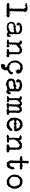

<svg xmlns="http://www.w3.org/2000/svg" viewBox="2265 -2944 837 5407"><g transform="rotate(90 2683.5 -240.5)"><path d="M152 -594Q165 -592 177.5 -594Q190 -596 203 -598Q214 -595 225 -596.5Q236 -598 246 -593Q252 -589 258 -591Q264 -593 270 -592Q281 -583 290 -572Q296 -565 304 -559Q312 -553 316 -544Q314 -533 314.5 -523Q315 -513 311 -503Q307 -494 305 -485Q303 -476 298 -466Q300 -462 301.5 -459.5Q303 -457 305 -454Q298 -446 300.5 -438Q303 -430 305 -422Q304 -417 301 -412.5Q298 -408 296 -403Q297 -398 300 -393.5Q303 -389 305 -384Q304 -374 302.5 -364Q301 -354 296 -344Q294 -333 299 -322Q304 -311 307 -300Q305 -294 301 -288Q297 -282 298 -275Q295 -263 299.5 -250Q304 -237 297 -226Q292 -198 299 -176Q297 -166 293.5 -155Q290 -144 298 -136Q303 -125 301.5 -112.5Q300 -100 292 -91Q298 -87 307 -83Q310 -88 312 -94.5Q314 -101 322 -101Q327 -98 331.5 -94Q336 -90 341 -86Q349 -88 357 -88Q365 -88 373 -90Q388 -87 402 -87Q407 -89 410 -94Q413 -99 418 -101Q427 -95 435.5 -90Q444 -85 453 -80Q458 -77 464 -74Q470 -71 471 -64Q470 -57 469.5 -51.5Q469 -46 468 -39Q459 -34 452.5 -26Q446 -18 438 -11Q429 -6 421 3Q410 3 401 -2Q392 -7 384 -13Q379 -11 374 -9.5Q369 -8 364 -10Q360 -12 356 -15Q352 -18 347 -16Q341 -16 337.5 -10Q334 -4 330 1Q319 4 311 -0.5Q303 -5 296 -13Q286 -15 277 -12Q268 -9 258 -11Q251 -11 245.5 -7Q240 -3 233 -3Q226 -5 219.5 -6.5Q213 -8 207 -10Q200 -10 193 -9Q186 -8 180 -11Q166 -18 151 -18Q149 -14 148.5 -11Q148 -8 146 -5Q141 -4 137 -3Q133 -2 131 -6Q124 -14 114.5 -16Q105 -18 97 -17Q91 -16 85 -18.5Q79 -21 73 -23Q71 -34 67.5 -43.5Q64 -53 66 -64Q68 -71 74 -78Q80 -85 88 -87Q96 -88 102.5 -86Q109 -84 117 -82Q124 -85 131 -88.5Q138 -92 146 -89Q151 -88 155 -85Q159 -82 163 -80Q174 -86 186.5 -86.5Q199 -87 210 -79Q214 -91 221 -102.5Q228 -114 226 -128Q227 -134 222.5 -138Q218 -142 216 -148Q214 -153 214.5 -158.5Q215 -164 215 -169Q218 -171 221.5 -173.5Q225 -176 227 -180Q229 -186 227 -192Q225 -198 223 -204Q223 -220 225.5 -235.5Q228 -251 222 -265Q222 -276 224 -286.5Q226 -297 228 -308Q229 -313 226 -316.5Q223 -320 220 -325Q219 -330 220.5 -334.5Q222 -339 224 -344Q227 -352 227 -358.5Q227 -365 229 -373Q226 -375 223.5 -376.5Q221 -378 217 -380Q224 -391 226.5 -404Q229 -417 228 -431Q226 -436 224.5 -442.5Q223 -449 220 -454Q223 -457 225.5 -459.5Q228 -462 230 -466Q231 -471 230.5 -475.5Q230 -480 231 -485Q226 -490 223 -496.5Q220 -503 215 -508Q210 -515 208.5 -523Q207 -531 203 -539Q195 -531 194 -520Q193 -524 192 -528Q191 -532 188 -535Q197 -538 199 -540Q192 -551 179.5 -549Q167 -547 156 -546Q151 -540 150 -532.5Q149 -525 147 -518Q139 -520 134 -524.5Q129 -529 124 -535Q119 -536 115 -535Q111 -534 106 -534Q106 -536 106 -539Q106 -542 105 -545Q98 -545 91 -545Q84 -545 76 -546Q65 -559 65 -576Q70 -577 74.5 -577Q79 -577 84 -578Q88 -580 90.5 -583.5Q93 -587 98 -589Q99 -585 99 -581.5Q99 -578 100 -573Q107 -573 112 -575L121 -587Q138 -595 152 -594ZM323 -571Q336 -571 338 -556Q333 -557 329.5 -558.5Q326 -560 322 -561Q322 -563 322.5 -566Q323 -569 323 -571ZM407 -545Q409 -551 412.5 -557Q416 -563 424 -560Q424 -556 424.5 -553Q425 -550 425 -547Q420 -547 416 -546.5Q412 -546 407 -545ZM335 -515Q330 -518 330.5 -522.5Q331 -527 337 -528Q337 -523 335 -515ZM353 -118Q353 -126 358.5 -128.5Q364 -131 370 -133Q372 -129 377 -124Q382 -119 377 -114Q372 -107 365 -111.5Q358 -116 353 -118ZM183 -113Q185 -124 197 -122V-113Z M711 -427Q716 -432 720.5 -437Q725 -442 731 -447Q736 -448 740.5 -444.5Q745 -441 750 -440Q755 -441 759.5 -444Q764 -447 769 -448Q778 -448 786.5 -445Q795 -442 803 -440Q808 -442 811.5 -444.5Q815 -447 820 -448Q829 -445 837 -438Q845 -431 856 -435Q866 -434 875 -431Q884 -428 889 -420Q896 -412 905.5 -409Q915 -406 922 -399Q930 -391 932 -380.5Q934 -370 943 -364Q944 -351 940.5 -338Q937 -325 939 -312Q941 -307 943.5 -303.5Q946 -300 947 -295Q949 -290 945.5 -286Q942 -282 939 -277Q941 -273 942.5 -268.5Q944 -264 942 -259Q939 -254 942 -249Q945 -244 945 -239Q944 -234 941.5 -229.5Q939 -225 937 -220Q937 -212 938 -205Q939 -198 937 -191Q949 -182 953 -172Q951 -167 946 -163.5Q941 -160 939 -155Q938 -150 938.5 -144.5Q939 -139 938 -133Q948 -127 954 -117Q950 -113 946 -109.5Q942 -106 938 -101Q938 -93 944 -88.5Q950 -84 952 -77Q963 -75 969 -73Q970 -80 972.5 -85.5Q975 -91 979 -97Q982 -101 981.5 -106Q981 -111 981 -116Q986 -123 994 -123Q1002 -123 1010 -121Q1016 -119 1017 -112.5Q1018 -106 1018 -101Q1016 -94 1021.5 -88.5Q1027 -83 1025 -77Q1023 -71 1017 -68.5Q1011 -66 1013 -60Q1015 -50 1012 -41.5Q1009 -33 1011 -24Q1007 -22 1003.5 -20Q1000 -18 996 -17Q992 -17 988 -18Q984 -19 980 -20Q972 -18 965.5 -14.5Q959 -11 951 -9Q944 -11 938.5 -15Q933 -19 927 -22Q922 -26 918 -19.5Q914 -13 909 -17Q903 -21 902 -27.5Q901 -34 896 -39Q891 -42 888.5 -46Q886 -50 881 -51Q876 -48 871.5 -43.5Q867 -39 862 -37Q856 -36 851 -36.5Q846 -37 841 -36Q839 -32 838.5 -28Q838 -24 837 -20Q832 -18 827.5 -16.5Q823 -15 818 -15Q812 -17 808 -20.5Q804 -24 798 -21Q793 -20 789.5 -17.5Q786 -15 782 -13Q776 -13 770.5 -14.5Q765 -16 759 -17Q751 -15 743.5 -13Q736 -11 728 -9Q723 -11 719 -14.5Q715 -18 710 -20Q694 -20 679.5 -25Q665 -30 648 -29Q643 -34 638 -39.5Q633 -45 630 -52Q622 -67 613 -82Q604 -97 591 -109Q594 -121 594 -133.5Q594 -146 596 -159Q596 -166 598 -173Q600 -180 605 -185Q609 -189 609.5 -194Q610 -199 612 -204Q615 -209 617 -214Q619 -219 624 -224Q631 -228 639 -228Q647 -228 655 -230Q659 -235 661.5 -240Q664 -245 669 -249Q687 -258 710 -255Q712 -260 715.5 -265.5Q719 -271 722 -276Q727 -276 732.5 -276Q738 -276 741 -272Q745 -269 746.5 -264.5Q748 -260 751 -255Q760 -259 770 -262.5Q780 -266 791 -261Q799 -267 807.5 -271.5Q816 -276 825 -274Q834 -270 841 -263Q850 -273 858 -286Q862 -284 865 -282.5Q868 -281 871 -279Q869 -287 868 -290H877Q877 -288 877 -284.5Q877 -281 875 -279Q881 -281 886 -284.5Q891 -288 896 -291Q897 -295 897.5 -299.5Q898 -304 899 -309Q891 -317 890 -326.5Q889 -336 893 -344Q890 -347 888 -349.5Q886 -352 884 -354Q874 -352 870 -352L867 -361Q859 -365 854 -371Q849 -377 842 -382Q837 -381 833 -379Q829 -377 824 -377Q817 -379 811.5 -383Q806 -387 800 -389Q793 -392 788.5 -387.5Q784 -383 778 -381Q773 -381 767.5 -382Q762 -383 757 -383Q751 -381 745.5 -377Q740 -373 734 -374Q728 -374 722.5 -375.5Q717 -377 712 -379Q700 -374 690 -371Q695 -363 692.5 -355.5Q690 -348 694 -340Q697 -335 695 -329.5Q693 -324 692 -319Q692 -314 694 -310.5Q696 -307 697 -303Q695 -295 686.5 -291Q678 -287 670 -290Q664 -293 658 -292Q652 -291 646 -292Q640 -295 634 -299Q628 -303 623 -308Q619 -320 614.5 -333Q610 -346 615 -359Q628 -375 632 -391Q633 -399 639 -401Q645 -403 650 -405Q660 -410 667.5 -417Q675 -424 683 -431Q691 -434 697.5 -429.5Q704 -425 711 -427ZM867 -216Q859 -216 852 -217.5Q845 -219 837 -220Q832 -207 822 -201Q814 -203 806.5 -206Q799 -209 791 -211Q781 -212 772 -209Q763 -206 753 -210Q751 -207 748 -203Q745 -199 743 -196Q733 -197 724.5 -199Q716 -201 708 -208Q698 -204 688 -203.5Q678 -203 669 -198Q665 -195 661 -187Q658 -178 651.5 -171Q645 -164 641 -156Q641 -151 643 -147.5Q645 -144 647 -141Q645 -138 643 -136.5Q641 -135 639 -133Q641 -125 643 -116.5Q645 -108 647 -100Q649 -93 654 -87.5Q659 -82 664 -77Q672 -73 680.5 -73.5Q689 -74 696 -70Q707 -62 721.5 -59Q736 -56 750 -55Q755 -60 757.5 -67.5Q760 -75 769 -75Q779 -78 787.5 -73.5Q796 -69 805 -70Q806 -76 805.5 -82.5Q805 -89 811 -94Q819 -98 826 -94.5Q833 -91 839 -88Q844 -93 849 -96Q854 -99 857 -104Q857 -108 856 -111Q855 -114 855 -117Q861 -123 867.5 -121Q874 -119 881 -117Q887 -126 885.5 -136.5Q884 -147 887 -157Q889 -163 885 -168.5Q881 -174 884 -180Q889 -198 884 -215Q886 -219 887.5 -221.5Q889 -224 891 -226Q885 -224 879 -220.5Q873 -217 867 -216Z M1370 -451Q1378 -455 1383.5 -449Q1389 -443 1394 -439Q1404 -444 1413.5 -443.5Q1423 -443 1432.5 -439.5Q1442 -436 1451 -431.5Q1460 -427 1469 -424Q1475 -417 1479 -409.5Q1483 -402 1489 -396Q1492 -387 1496 -379.5Q1500 -372 1507 -366Q1513 -356 1508.5 -346.5Q1504 -337 1507 -326Q1509 -310 1507.5 -294.5Q1506 -279 1510 -263Q1500 -248 1511 -236Q1508 -231 1505.5 -226Q1503 -221 1504 -215Q1505 -202 1504 -189Q1512 -184 1513.5 -176Q1515 -168 1514 -160Q1511 -158 1507.5 -156.5Q1504 -155 1501 -153Q1502 -147 1503 -142Q1504 -137 1504 -132Q1503 -124 1507 -117Q1511 -110 1513 -103Q1512 -100 1511.5 -96.5Q1511 -93 1510 -90Q1514 -88 1517.5 -85Q1521 -82 1526 -80Q1536 -81 1546 -83.5Q1556 -86 1567 -85Q1575 -78 1579.5 -69Q1584 -60 1593 -55Q1591 -49 1591 -43Q1591 -37 1586 -32Q1581 -26 1577.5 -19Q1574 -12 1567 -6Q1562 -4 1556 -3Q1550 -2 1545 -4Q1537 -6 1531 -10.5Q1525 -15 1516 -14Q1508 -13 1501 -16Q1494 -19 1486 -14Q1469 -4 1450 -6Q1447 -9 1444 -11.5Q1441 -14 1439 -16Q1431 -18 1423 -15.5Q1415 -13 1407 -15Q1396 -14 1386 -17.5Q1376 -21 1366 -16Q1360 -25 1360 -34.5Q1360 -44 1360 -54Q1364 -58 1367 -61.5Q1370 -65 1374 -69Q1372 -72 1371 -74.5Q1370 -77 1369 -80Q1374 -78 1377.5 -73.5Q1381 -69 1388 -69Q1395 -67 1397.5 -72Q1400 -77 1405 -79Q1413 -84 1421.5 -83Q1430 -82 1439 -80Q1441 -87 1445 -92Q1449 -97 1450 -105Q1452 -113 1449.5 -120Q1447 -127 1445 -135Q1446 -140 1446 -146Q1446 -152 1447 -157Q1450 -167 1449 -177Q1448 -187 1446 -197.5Q1444 -208 1444 -218Q1444 -228 1449 -237Q1455 -246 1450 -254Q1445 -262 1440 -269Q1448 -275 1451 -283Q1452 -294 1451.5 -304Q1451 -314 1443 -321Q1445 -333 1445.5 -346Q1446 -359 1436 -368Q1434 -367 1432.5 -366.5Q1431 -366 1430 -365Q1427 -361 1425 -352Q1422 -353 1418 -353Q1414 -353 1411 -357Q1407 -361 1409 -365.5Q1411 -370 1413 -375Q1405 -378 1398 -383Q1392 -379 1386.5 -375.5Q1381 -372 1375 -369Q1368 -369 1361.5 -371.5Q1355 -374 1350 -376Q1341 -370 1340 -359.5Q1339 -349 1331 -343Q1325 -341 1318 -340Q1311 -339 1306 -335Q1301 -332 1299 -326Q1297 -320 1294 -315Q1289 -310 1282 -309Q1275 -308 1269 -305Q1263 -303 1262 -298.5Q1261 -294 1259 -289Q1257 -281 1250.5 -277Q1244 -273 1242 -265Q1238 -255 1232 -249Q1236 -244 1240.5 -240Q1245 -236 1245 -231Q1241 -228 1236.5 -225Q1232 -222 1230 -218Q1229 -213 1231 -208.5Q1233 -204 1233 -199Q1233 -191 1237 -185Q1241 -179 1245 -173Q1241 -169 1236 -165.5Q1231 -162 1229 -156Q1228 -150 1228 -143Q1228 -136 1226 -128Q1230 -125 1234 -121.5Q1238 -118 1241 -113Q1236 -108 1232.5 -103Q1229 -98 1225 -93Q1226 -88 1226.5 -81.5Q1227 -75 1225 -70Q1232 -71 1239 -70.5Q1246 -70 1254 -70Q1259 -72 1262 -77Q1265 -82 1267 -87Q1274 -88 1279.5 -88Q1285 -88 1292 -88Q1293 -83 1293 -78Q1293 -73 1297 -69Q1305 -61 1308 -52Q1312 -50 1318.5 -49.5Q1325 -49 1323 -43Q1320 -40 1316 -37.5Q1312 -35 1308 -32Q1304 -27 1302 -21Q1300 -15 1295 -10Q1288 -5 1278 -4Q1268 -3 1260 -10Q1253 -17 1244 -17Q1236 -17 1229.5 -20.5Q1223 -24 1215 -26Q1207 -26 1203 -19Q1199 -12 1196 -7Q1192 -7 1188 -6.5Q1184 -6 1181 -7Q1177 -9 1173.5 -12Q1170 -15 1166 -17Q1161 -19 1154.5 -17Q1148 -15 1143 -15Q1134 -17 1125 -20Q1116 -23 1107 -25Q1100 -25 1096.5 -31Q1093 -37 1091 -42Q1095 -53 1102.5 -61.5Q1110 -70 1122 -72Q1132 -75 1143 -71Q1154 -67 1162 -76Q1165 -79 1168.5 -82Q1172 -85 1176 -88Q1179 -100 1179 -112Q1179 -124 1173 -135Q1175 -147 1176.5 -159Q1178 -171 1180 -183Q1175 -194 1177 -204Q1179 -214 1180 -224Q1180 -234 1178.5 -244Q1177 -254 1175 -264Q1174 -269 1177 -273.5Q1180 -278 1183 -282Q1180 -291 1182 -302Q1184 -309 1179.5 -314Q1175 -319 1178 -326Q1182 -334 1181.5 -343Q1181 -352 1178 -360Q1174 -366 1168 -371Q1162 -376 1158 -381Q1150 -379 1143 -377.5Q1136 -376 1129 -374Q1127 -377 1126 -379.5Q1125 -382 1123 -385Q1129 -389 1134 -392Q1132 -396 1132 -399Q1127 -399 1119 -397Q1115 -407 1120.5 -415Q1126 -423 1130 -431Q1136 -430 1143 -432.5Q1150 -435 1157 -433Q1162 -432 1165.5 -435Q1169 -438 1172.5 -442Q1176 -446 1180 -448.5Q1184 -451 1190 -449Q1192 -444 1194.5 -440Q1197 -436 1201 -431Q1206 -429 1212 -428Q1218 -427 1223 -424Q1226 -421 1230 -421Q1233 -414 1238 -409Q1232 -401 1230 -397Q1232 -394 1235.5 -391Q1239 -388 1242 -385Q1240 -382 1238 -376Q1242 -375 1245.5 -374.5Q1249 -374 1254 -374Q1259 -376 1258.5 -382.5Q1258 -389 1262 -392Q1268 -398 1275.5 -401.5Q1283 -405 1291 -407Q1300 -409 1305 -416.5Q1310 -424 1318 -426Q1325 -427 1332.5 -426Q1340 -425 1347 -428Q1352 -435 1356.5 -442Q1361 -449 1370 -451ZM1406 -166Q1408 -171 1409.5 -176.5Q1411 -182 1413 -187Q1417 -183 1421 -179Q1425 -175 1427 -170Q1422 -168 1417 -167Q1412 -166 1406 -166ZM1422 -115Q1424 -117 1428 -116.5Q1432 -116 1433 -112Q1432 -107 1425.5 -108.5Q1419 -110 1422 -115ZM1322 -60Q1325 -59 1327 -57.5Q1329 -56 1331 -54Q1328 -53 1321 -53Q1322 -55 1322 -60Z M1899 -467Q1902 -464 1914.5 -460Q1927 -456 1943.5 -449.5Q1960 -443 1979 -434.5Q1998 -426 2013.5 -414Q2029 -402 2039.5 -386Q2050 -370 2050 -349Q2054 -343 2056.5 -338.5Q2059 -334 2059 -326Q2047 -319 2047 -311V-296Q2047 -290 2040 -285.5Q2033 -281 2006 -281Q2001 -281 1993 -279Q1987 -273 1987 -266.5Q1987 -260 1975 -260Q1972 -260 1966 -262L1963 -271L1974 -281Q1967 -286 1961 -293Q1955 -300 1945 -301L1934 -297L1926 -301V-305L1933 -307L1945 -304L1949 -311Q1949 -318 1943 -322.5Q1937 -327 1937 -334Q1937 -339 1940.5 -343.5Q1944 -348 1944 -353H1941L1927 -362L1934 -369Q1944 -367 1944 -358L1947 -355L1955 -369L1945 -373V-382Q1926 -389 1911 -393Q1903 -389 1896 -386Q1889 -383 1880 -383Q1875 -386 1872.5 -390.5Q1870 -395 1865 -398Q1844 -398 1826 -385Q1808 -372 1788 -365Q1786 -357 1780.5 -353.5Q1775 -350 1770 -344Q1765 -338 1763 -330Q1761 -322 1755 -316Q1753 -309 1752 -302L1750 -288Q1743 -285 1736 -278Q1736 -271 1737 -265Q1738 -259 1739 -252L1747 -246L1746 -237L1747 -229Q1744 -223 1739.5 -220.5Q1735 -218 1735 -210L1743 -202L1738 -191Q1743 -184 1751 -179.5Q1759 -175 1765 -168L1754 -157Q1759 -145 1762 -136Q1765 -127 1770 -122Q1775 -117 1783 -115.5Q1791 -114 1805 -116Q1813 -99 1818 -93Q1823 -87 1841 -87Q1852 -87 1864 -82Q1870 -84 1874 -90Q1878 -96 1885 -96Q1894 -96 1901 -90.5Q1908 -85 1915 -80Q1924 -82 1931.5 -85.5Q1939 -89 1949 -89L1977 -122L1993 -123Q1998 -127 2001.5 -136Q2005 -145 2007.5 -155Q2010 -165 2012.5 -173.5Q2015 -182 2019 -186L2037 -189Q2045 -183 2055 -180.5Q2065 -178 2071 -170Q2073 -152 2082 -140Q2072 -130 2067 -118Q2062 -106 2055 -95Q2048 -91 2041.5 -85Q2035 -79 2028 -73Q2021 -67 2014 -62Q2007 -57 1999 -56Q1983 -45 1966 -34Q1956 -27 1944 -24L1951 -21Q1954 -20 1954 -18Q1959 -14 1959.5 5.5Q1960 25 1960 39Q1960 50 1959 56Q1958 62 1955 66Q1952 70 1947 74Q1942 78 1935 85Q1930 96 1930 111Q1930 113 1927 113H1924Q1919 115 1915 117Q1911 119 1906 121L1901 137Q1895 139 1889 138.5Q1883 138 1877 140Q1871 142 1867 148Q1863 154 1855 154Q1851 154 1846.5 152.5Q1842 151 1838 150L1831 151Q1826 151 1820 149Q1814 147 1809 145Q1805 148 1803.5 153Q1802 158 1796 158Q1791 156 1789.5 150.5Q1788 145 1786 140L1798 133Q1798 124 1789 116Q1780 108 1780 97Q1780 95 1783.5 85Q1787 75 1788 73L1797 65Q1795 57 1795 53Q1795 49 1796 45.5Q1797 42 1798 39Q1805 46 1806 54Q1812 51 1813 46.5Q1814 42 1815 38Q1816 34 1820.5 30.5Q1825 27 1838 26Q1846 34 1847.5 39.5Q1849 45 1863 45Q1869 45 1877 43L1880 36Q1868 28 1868 19.5Q1868 11 1870 -1Q1869 -8 1864.5 -11Q1860 -14 1854.5 -16Q1849 -18 1844 -20Q1841 -22 1839 -24Q1827 -28 1814 -33Q1785 -44 1767 -65Q1753 -71 1746 -80Q1739 -89 1734.5 -98Q1730 -107 1726.5 -115Q1723 -123 1717 -129Q1712 -130 1707 -133Q1702 -136 1702 -141Q1702 -164 1693 -184.5Q1684 -205 1684 -228Q1684 -238 1688 -246L1677 -267Q1677 -274 1682 -277Q1687 -280 1687 -294Q1687 -308 1696 -313L1692 -326Q1721 -372 1758 -417L1753 -423L1758 -425L1769 -422L1782 -436L1799 -442L1804 -451Q1814 -451 1823 -455Q1832 -459 1842 -459Q1847 -459 1852.5 -457.5Q1858 -456 1863 -456Q1871 -460 1880 -463Q1889 -466 1899 -467ZM1988 -139 1983 -142 1986 -143 1989 -140ZM1845 -371H1847L1851 -369L1849 -368Z M2376 -441Q2384 -442 2387 -448.5Q2390 -455 2398 -455Q2402 -450 2406 -445.5Q2410 -441 2415 -436Q2421 -437 2427 -439.5Q2433 -442 2439 -439Q2450 -438 2459 -432.5Q2468 -427 2479 -426Q2507 -421 2521 -398Q2525 -396 2528.5 -394.5Q2532 -393 2534 -389Q2534 -381 2535 -377Q2541 -372 2545.5 -368Q2550 -364 2552 -357Q2554 -353 2551.5 -349.5Q2549 -346 2551 -341Q2558 -323 2555 -304Q2552 -285 2552 -267Q2550 -259 2549.5 -253Q2549 -247 2552 -239Q2554 -233 2552 -227Q2550 -221 2550 -215Q2552 -206 2550.5 -196Q2549 -186 2553 -176Q2548 -161 2549.5 -144.5Q2551 -128 2552 -112Q2547 -104 2548 -96Q2549 -88 2551 -79Q2553 -76 2556.5 -75.5Q2560 -75 2562 -73Q2564 -82 2567 -92Q2570 -102 2580 -108Q2579 -112 2579 -122Q2583 -120 2587 -117.5Q2591 -115 2596 -116Q2598 -118 2600 -121.5Q2602 -125 2604 -127Q2611 -129 2618 -127Q2625 -125 2626 -117Q2627 -106 2632 -97.5Q2637 -89 2632 -78Q2630 -70 2631 -64Q2632 -58 2633 -51Q2626 -43 2617 -37Q2608 -31 2602 -20Q2600 -16 2597.5 -11Q2595 -6 2590 -4Q2575 2 2559 -3Q2548 -6 2537.5 -8.5Q2527 -11 2517 -16Q2515 -21 2513.5 -25.5Q2512 -30 2510 -35Q2500 -36 2494 -28Q2488 -20 2479 -20Q2475 -22 2472 -25.5Q2469 -29 2465 -31Q2458 -30 2455.5 -24Q2453 -18 2447 -17Q2441 -17 2436 -17.5Q2431 -18 2426 -17Q2422 -15 2419 -11.5Q2416 -8 2412 -5Q2404 -2 2396 -3.5Q2388 -5 2380 -5Q2376 0 2373.5 5Q2371 10 2366 15Q2361 17 2355.5 16.5Q2350 16 2344 16Q2339 14 2336.5 8.5Q2334 3 2327 1Q2320 0 2313.5 -0.5Q2307 -1 2299 -2Q2294 -1 2290.5 -5.5Q2287 -10 2282 -12Q2276 -13 2269 -13Q2262 -13 2257 -18Q2252 -22 2246.5 -25Q2241 -28 2236 -33Q2226 -42 2217 -52.5Q2208 -63 2200 -74Q2196 -79 2196 -85Q2196 -91 2196 -96Q2194 -107 2195 -117Q2196 -127 2194 -138Q2192 -144 2194 -150Q2196 -156 2198 -162Q2200 -167 2199.5 -171.5Q2199 -176 2201 -181Q2206 -189 2208.5 -198Q2211 -207 2214 -215Q2223 -215 2229.5 -219.5Q2236 -224 2243 -229Q2245 -235 2246.5 -241Q2248 -247 2255 -250Q2262 -255 2269 -251.5Q2276 -248 2281 -244Q2289 -243 2295 -246Q2301 -249 2309 -249Q2313 -250 2317.5 -250Q2322 -250 2327 -252Q2332 -255 2336.5 -258.5Q2341 -262 2347 -263Q2354 -265 2360 -262Q2366 -259 2373 -258Q2380 -260 2382.5 -266.5Q2385 -273 2385 -279Q2393 -284 2403 -284.5Q2413 -285 2423 -287Q2423 -283 2422.5 -278.5Q2422 -274 2427 -272Q2435 -269 2443 -268Q2451 -267 2459 -268Q2467 -273 2472 -285Q2480 -287 2490 -289Q2490 -293 2488 -301Q2489 -304 2491.5 -306.5Q2494 -309 2495 -313Q2486 -320 2483 -324Q2481 -329 2480.5 -334.5Q2480 -340 2480 -346Q2474 -346 2468.5 -346Q2463 -346 2458 -349Q2462 -351 2466 -355Q2460 -355 2455 -353.5Q2450 -352 2444 -352Q2440 -354 2436.5 -355.5Q2433 -357 2430 -359Q2428 -364 2428.5 -368Q2429 -372 2427 -377Q2419 -378 2410 -375.5Q2401 -373 2392 -372Q2387 -371 2382 -375Q2377 -379 2373 -382Q2368 -379 2363.5 -375Q2359 -371 2354 -371Q2347 -373 2341.5 -376Q2336 -379 2328 -381Q2323 -369 2311.5 -368.5Q2300 -368 2289 -366Q2289 -363 2288 -359.5Q2287 -356 2289 -354Q2294 -347 2300 -340Q2306 -333 2312 -326Q2303 -321 2300 -312Q2297 -303 2292 -295Q2288 -280 2271 -275.5Q2254 -271 2242 -282Q2236 -286 2233 -292Q2230 -298 2225 -303Q2220 -308 2215.5 -314.5Q2211 -321 2207 -326Q2212 -336 2214.5 -345Q2217 -354 2215 -365Q2225 -369 2230 -370Q2233 -388 2243.5 -402.5Q2254 -417 2272 -421Q2280 -423 2287.5 -426Q2295 -429 2303 -432Q2308 -435 2313 -433Q2318 -431 2324 -433Q2332 -435 2337.5 -439Q2343 -443 2351 -445Q2358 -447 2364 -442.5Q2370 -438 2376 -441ZM2427 -211Q2419 -210 2413.5 -203Q2408 -196 2400 -194Q2392 -191 2386.5 -196.5Q2381 -202 2373 -202Q2363 -201 2353.5 -199.5Q2344 -198 2335 -199Q2327 -201 2322 -195.5Q2317 -190 2309 -189Q2301 -188 2295 -193Q2289 -198 2282 -193Q2276 -191 2277.5 -185Q2279 -179 2279 -174Q2274 -166 2265.5 -164Q2257 -162 2250 -157V-131Q2254 -126 2259.5 -124.5Q2265 -123 2270 -121Q2271 -119 2271 -116.5Q2271 -114 2271 -112Q2266 -110 2259.5 -108.5Q2253 -107 2255 -100Q2260 -95 2264 -88.5Q2268 -82 2275 -78Q2288 -69 2302.5 -69Q2317 -69 2331 -63Q2335 -65 2338 -66.5Q2341 -68 2345 -70Q2349 -72 2354 -70.5Q2359 -69 2363.5 -67Q2368 -65 2372.5 -63.5Q2377 -62 2382 -65Q2390 -72 2400 -73Q2410 -74 2419 -79Q2430 -85 2441.5 -88.5Q2453 -92 2462 -100Q2466 -106 2472 -108.5Q2478 -111 2484 -113Q2486 -118 2488 -122Q2490 -126 2492 -131Q2487 -134 2482 -137Q2477 -140 2472 -145Q2470 -153 2477 -155.5Q2484 -158 2489 -160Q2487 -164 2484.5 -168Q2482 -172 2481 -176Q2483 -179 2485.5 -182.5Q2488 -186 2491 -189Q2483 -194 2475.5 -201Q2468 -208 2466 -219Q2456 -216 2446.5 -214.5Q2437 -213 2427 -211ZM2295 -269Q2297 -274 2301.5 -277Q2306 -280 2311 -277Q2313 -275 2315 -271.5Q2317 -268 2319 -263Q2305 -263 2295 -269ZM2371 -268Q2378 -271 2376 -262Q2368 -260 2371 -268ZM2303 -89Q2307 -92 2309 -87.5Q2311 -83 2308 -81Q2305 -79 2302 -82.5Q2299 -86 2303 -89ZM2399 -86Q2402 -89 2404.5 -85Q2407 -81 2404 -78Q2401 -76 2398 -80Q2395 -84 2399 -86ZM2519 -3Q2534 -5 2539 3Q2534 8 2526.5 6.5Q2519 5 2519 -3Z M2733 -444Q2738 -447 2742 -443.5Q2746 -440 2749 -438Q2757 -430 2767 -428.5Q2777 -427 2787 -425Q2792 -424 2794.5 -420.5Q2797 -417 2798.5 -413.5Q2800 -410 2802 -406Q2804 -402 2808 -400Q2818 -415 2837 -418Q2845 -420 2851 -425Q2857 -430 2861 -436Q2880 -443 2895 -440Q2904 -438 2911.5 -441.5Q2919 -445 2927 -445Q2932 -438 2937 -431.5Q2942 -425 2946 -417Q2952 -412 2959 -411.5Q2966 -411 2973 -413Q2976 -409 2984 -401Q2989 -410 2996 -417.5Q3003 -425 3007 -434Q3011 -432 3014.5 -430Q3018 -428 3023 -428Q3031 -427 3035.5 -432Q3040 -437 3046 -439Q3054 -438 3063 -437Q3072 -436 3080 -434Q3083 -437 3085.5 -441Q3088 -445 3093 -443Q3100 -440 3106 -433Q3113 -424 3122.5 -416Q3132 -408 3137 -397Q3144 -386 3151 -378Q3153 -371 3153 -364Q3153 -357 3158 -351Q3162 -347 3162 -343Q3162 -339 3162 -334Q3162 -325 3161 -316Q3160 -307 3153 -299Q3155 -297 3157 -294.5Q3159 -292 3162 -289Q3159 -281 3156 -272.5Q3153 -264 3155 -256Q3156 -251 3154 -246Q3152 -241 3152 -236Q3153 -233 3154 -230.5Q3155 -228 3157 -224Q3158 -218 3155 -212Q3152 -206 3150 -201Q3158 -192 3158 -180.5Q3158 -169 3160 -158Q3158 -154 3154.5 -151.5Q3151 -149 3149 -145Q3150 -139 3151 -132.5Q3152 -126 3150 -120Q3148 -112 3153 -106.5Q3158 -101 3163 -95Q3158 -86 3155 -78Q3160 -76 3164 -74Q3168 -72 3173 -70Q3178 -73 3182.5 -76Q3187 -79 3193 -79Q3198 -78 3201.5 -73.5Q3205 -69 3209 -64Q3214 -57 3213.5 -48Q3213 -39 3213 -30Q3208 -27 3204 -23.5Q3200 -20 3196 -16Q3185 -17 3175 -15Q3165 -13 3154 -11Q3147 -11 3140 -12Q3133 -13 3126 -14Q3120 -8 3111.5 -4Q3103 0 3094 -1Q3090 -4 3087.5 -8.5Q3085 -13 3081 -16Q3076 -14 3072.5 -12Q3069 -10 3065 -8Q3057 -13 3049 -16.5Q3041 -20 3035 -26Q3025 -45 3033 -60Q3050 -62 3063.5 -72Q3077 -82 3094 -84Q3098 -85 3099 -88Q3100 -91 3099 -93Q3098 -99 3100 -104.5Q3102 -110 3100 -116Q3097 -120 3093 -122.5Q3089 -125 3087 -130Q3085 -137 3091 -141.5Q3097 -146 3096 -154Q3096 -158 3096.5 -162Q3097 -166 3096 -170Q3094 -176 3089.5 -181.5Q3085 -187 3084 -193Q3086 -198 3089 -201.5Q3092 -205 3094 -209Q3092 -215 3091.5 -220.5Q3091 -226 3093 -233Q3096 -238 3093 -244Q3090 -250 3088 -255Q3093 -262 3098.5 -269Q3104 -276 3100 -286Q3099 -296 3093 -304Q3087 -312 3084 -320Q3088 -325 3092.5 -328.5Q3097 -332 3098 -337Q3097 -348 3089.5 -355Q3082 -362 3075 -370Q3071 -373 3067.5 -375Q3064 -377 3059 -380Q3055 -375 3049.5 -370.5Q3044 -366 3037 -365Q3026 -352 3010 -351Q3011 -349 3011.5 -346Q3012 -343 3013 -341Q3005 -341 3002 -342Q2995 -332 2993 -325Q3000 -327 3006.5 -327.5Q3013 -328 3021 -326Q3023 -322 3021 -319Q3019 -316 3017 -314Q3003 -314 2991 -318Q2986 -313 2985.5 -306Q2985 -299 2986 -293Q2987 -287 2983.5 -282Q2980 -277 2978 -272Q2977 -268 2979 -265Q2981 -262 2981 -257L2978 -245Q2979 -240 2982.5 -236.5Q2986 -233 2988 -229Q2986 -224 2983.5 -219Q2981 -214 2979 -208Q2979 -203 2981 -197Q2983 -191 2979 -186Q2977 -179 2979.5 -173.5Q2982 -168 2981 -161Q2979 -156 2975 -152Q2971 -148 2974 -141Q2976 -136 2974 -130.5Q2972 -125 2970 -120Q2973 -117 2979 -109Q2979 -100 2975.5 -91Q2972 -82 2980 -74Q2983 -71 2986.5 -70Q2990 -69 2994 -68Q3000 -70 3004 -72.5Q3008 -75 3013 -77Q3028 -74 3033 -62Q3028 -60 3025 -58Q3022 -56 3018 -54Q3020 -49 3022.5 -45.5Q3025 -42 3026 -38Q3023 -33 3020.5 -28Q3018 -23 3019 -16Q3010 -17 3001.5 -17Q2993 -17 2985 -15Q2976 -13 2967 -14.5Q2958 -16 2949 -18Q2942 -16 2937 -10.5Q2932 -5 2927 -1Q2922 -1 2916 -4Q2915 -8 2915 -11.5Q2915 -15 2914 -20Q2904 -25 2894 -24.5Q2884 -24 2876 -29Q2871 -43 2876 -53Q2878 -58 2883 -60Q2888 -62 2893 -64Q2903 -68 2909 -75Q2915 -82 2923 -88Q2921 -93 2919.5 -98.5Q2918 -104 2920 -109Q2921 -116 2914 -120.5Q2907 -125 2909 -133Q2909 -138 2912.5 -142Q2916 -146 2918 -151Q2921 -162 2921.5 -172.5Q2922 -183 2916 -193Q2919 -206 2922 -219Q2925 -232 2922 -245Q2921 -248 2922.5 -251.5Q2924 -255 2922 -258Q2918 -261 2912 -265Q2914 -267 2916.5 -269Q2919 -271 2922 -273Q2922 -285 2921.5 -297Q2921 -309 2917 -321Q2917 -329 2919 -337.5Q2921 -346 2918 -354Q2913 -360 2908.5 -365Q2904 -370 2899 -377Q2895 -385 2883 -385Q2878 -383 2872.5 -380.5Q2867 -378 2861 -378Q2856 -362 2846 -354Q2838 -348 2829 -343Q2820 -338 2813 -330Q2809 -316 2806.5 -300.5Q2804 -285 2797 -272Q2793 -265 2795.5 -258Q2798 -251 2798 -245Q2799 -235 2804 -224Q2803 -220 2799.5 -217Q2796 -214 2794 -209Q2798 -203 2801.5 -196.5Q2805 -190 2801 -183Q2796 -175 2800 -169Q2804 -163 2802 -155Q2799 -143 2801 -131Q2803 -119 2805 -107Q2803 -99 2799.5 -91.5Q2796 -84 2802 -77Q2813 -73 2821.5 -79Q2830 -85 2838 -84Q2848 -77 2847 -67Q2846 -57 2850 -48Q2853 -41 2851.5 -33.5Q2850 -26 2845 -20Q2842 -16 2841 -11.5Q2840 -7 2835 -4Q2833 -11 2827 -17.5Q2821 -24 2813 -21Q2801 -16 2789.5 -18.5Q2778 -21 2767 -26Q2758 -25 2748.5 -20Q2739 -15 2731 -20Q2723 -24 2715.5 -20Q2708 -16 2701 -17Q2697 -21 2693.5 -24Q2690 -27 2687 -31Q2686 -38 2688 -44Q2690 -50 2691 -57Q2698 -59 2704 -61Q2710 -63 2717 -64Q2722 -70 2727.5 -76.5Q2733 -83 2740 -89Q2744 -91 2743 -95Q2742 -99 2744 -104Q2745 -111 2748 -117.5Q2751 -124 2747 -132Q2745 -138 2745.5 -145Q2746 -152 2745 -158Q2742 -173 2746 -189Q2750 -205 2745 -220Q2743 -223 2745 -227Q2747 -231 2748 -234Q2741 -242 2739 -251Q2737 -260 2738 -270Q2740 -272 2742.5 -274.5Q2745 -277 2747 -279Q2745 -290 2745.5 -299Q2746 -308 2745 -318Q2743 -324 2746 -329.5Q2749 -335 2747 -341Q2746 -346 2746.5 -350.5Q2747 -355 2748 -360Q2739 -361 2733 -364Q2729 -370 2726 -375.5Q2723 -381 2720 -386Q2712 -389 2702.5 -387.5Q2693 -386 2689 -394Q2687 -400 2687 -407.5Q2687 -415 2689 -422Q2691 -424 2694.5 -426Q2698 -428 2700 -430Q2705 -429 2710.5 -426.5Q2716 -424 2719 -429Q2722 -434 2724.5 -438.5Q2727 -443 2733 -444ZM2829 -319Q2833 -328 2837 -329Q2838 -327 2838 -323.5Q2838 -320 2838 -318Q2836 -318 2833.5 -318.5Q2831 -319 2829 -319Z M3484 -451Q3488 -453 3491.5 -456.5Q3495 -460 3500 -460Q3505 -461 3509 -460.5Q3513 -460 3518 -460Q3523 -457 3528 -453Q3533 -449 3538 -447Q3545 -446 3551 -446.5Q3557 -447 3564 -445Q3569 -440 3574 -435Q3579 -430 3586 -425Q3594 -423 3603 -419.5Q3612 -416 3615 -406Q3617 -400 3623 -395.5Q3629 -391 3633 -386Q3635 -380 3637 -375Q3639 -370 3643 -365Q3648 -361 3652 -358.5Q3656 -356 3661 -353Q3663 -347 3662 -341Q3661 -335 3663 -330Q3666 -323 3668.5 -316Q3671 -309 3671 -301Q3670 -295 3673.5 -290.5Q3677 -286 3679 -280Q3678 -272 3676.5 -264.5Q3675 -257 3676 -249Q3677 -243 3671.5 -239.5Q3666 -236 3662 -231Q3657 -228 3656.5 -222.5Q3656 -217 3655 -212Q3652 -212 3644 -210Q3637 -212 3634.5 -217.5Q3632 -223 3627 -227Q3622 -228 3619 -226.5Q3616 -225 3613 -223Q3606 -218 3600 -222.5Q3594 -227 3586 -225Q3580 -226 3576.5 -223Q3573 -220 3570 -216Q3567 -212 3563.5 -208.5Q3560 -205 3554 -205Q3546 -209 3540.5 -216.5Q3535 -224 3528 -230Q3513 -227 3503 -221Q3498 -223 3494.5 -225Q3491 -227 3486 -225Q3482 -223 3479.5 -219.5Q3477 -216 3475 -212.5Q3473 -209 3470 -207Q3467 -205 3462 -207Q3454 -208 3449 -214.5Q3444 -221 3439 -226Q3428 -225 3417 -225.5Q3406 -226 3395 -229Q3387 -220 3375 -217.5Q3363 -215 3351 -216Q3349 -208 3353 -200.5Q3357 -193 3359 -185Q3367 -176 3378 -175Q3378 -164 3382 -157Q3379 -151 3376 -148Q3388 -138 3391 -125Q3392 -118 3395.5 -113.5Q3399 -109 3401 -103Q3406 -101 3411.5 -99Q3417 -97 3423 -95Q3431 -93 3437.5 -88Q3444 -83 3453 -82Q3461 -81 3468.5 -80Q3476 -79 3484 -76Q3489 -78 3492 -81.5Q3495 -85 3500 -88Q3520 -83 3538 -87Q3540 -92 3539.5 -96Q3539 -100 3538 -104Q3543 -109 3547.5 -112Q3552 -115 3558 -117Q3563 -117 3566 -116Q3569 -115 3573 -114Q3577 -116 3579.5 -119.5Q3582 -123 3583.5 -127.5Q3585 -132 3586.5 -136.5Q3588 -141 3592 -144Q3599 -146 3611 -148Q3616 -152 3621.5 -156Q3627 -160 3632 -165Q3639 -174 3651 -170.5Q3663 -167 3665 -156Q3665 -146 3666.5 -136Q3668 -126 3666 -116Q3661 -110 3659 -102.5Q3657 -95 3655 -87Q3647 -84 3639 -80.5Q3631 -77 3625 -69Q3623 -65 3621.5 -60.5Q3620 -56 3617 -52Q3613 -48 3607.5 -47Q3602 -46 3597 -44Q3596 -40 3596 -37.5Q3596 -35 3595 -32Q3589 -32 3583 -34Q3578 -30 3574.5 -26Q3571 -22 3567 -18Q3558 -19 3549 -19Q3540 -19 3532 -20Q3529 -14 3525.5 -8Q3522 -2 3516 2Q3508 0 3501.5 -3.5Q3495 -7 3489 -12Q3481 -18 3470.5 -14Q3460 -10 3451 -15Q3446 -17 3443 -19.5Q3440 -22 3436 -24Q3431 -22 3427.5 -19.5Q3424 -17 3420 -15Q3418 -26 3410 -31.5Q3402 -37 3393 -41Q3384 -41 3376 -46.5Q3368 -52 3365 -61Q3363 -66 3359.5 -67Q3356 -68 3353 -71Q3338 -90 3327 -109Q3318 -111 3312 -117.5Q3306 -124 3301 -132Q3300 -142 3300.5 -152.5Q3301 -163 3304 -173Q3292 -183 3294 -198Q3296 -215 3295 -230.5Q3294 -246 3296 -262Q3298 -272 3298.5 -281.5Q3299 -291 3301 -301Q3300 -309 3302.5 -318Q3305 -327 3313 -334Q3316 -341 3320.5 -347.5Q3325 -354 3331 -359Q3331 -371 3334 -383Q3338 -389 3344 -392Q3350 -395 3353 -401Q3357 -406 3360 -411Q3363 -416 3368 -419Q3374 -421 3380 -423Q3386 -425 3391 -429Q3396 -434 3401 -439.5Q3406 -445 3411 -449Q3421 -453 3430.5 -449.5Q3440 -446 3448 -451Q3453 -452 3461 -458Q3467 -456 3472 -453.5Q3477 -451 3484 -451ZM3440 -386Q3435 -382 3433.5 -376Q3432 -370 3427 -367Q3422 -362 3415 -362Q3408 -362 3401 -362Q3393 -360 3391.5 -353.5Q3390 -347 3388 -340Q3383 -335 3376.5 -331.5Q3370 -328 3363 -325Q3363 -319 3362.5 -312.5Q3362 -306 3361 -301Q3366 -292 3375 -291Q3382 -290 3383.5 -283.5Q3385 -277 3387 -272Q3392 -271 3395.5 -273.5Q3399 -276 3403 -279Q3414 -283 3424.5 -279.5Q3435 -276 3446 -275Q3448 -288 3456 -293Q3461 -301 3468.5 -297Q3476 -293 3481 -291Q3479 -281 3479 -275Q3490 -278 3500.5 -279Q3511 -280 3522 -282Q3531 -276 3540 -275Q3543 -282 3543 -292Q3557 -295 3571 -292Q3575 -282 3580 -276Q3587 -280 3596.5 -283.5Q3606 -287 3607 -297Q3603 -299 3599.5 -300Q3596 -301 3591 -303Q3589 -317 3591 -332Q3585 -341 3578.5 -350Q3572 -359 3564 -367Q3558 -370 3552.5 -371Q3547 -372 3541 -375Q3536 -377 3533 -382Q3530 -387 3525 -391Q3518 -390 3520.5 -383.5Q3523 -377 3522 -372Q3518 -371 3514 -370Q3510 -369 3508 -372Q3500 -376 3501.5 -384.5Q3503 -393 3496 -398Q3483 -391 3468.5 -390Q3454 -389 3440 -386ZM3653 -445Q3659 -445 3665 -443Q3671 -441 3677 -439Q3676 -437 3674.5 -435Q3673 -433 3672 -431L3660 -428Q3658 -432 3656.5 -436Q3655 -440 3653 -445ZM3553 -354Q3555 -354 3558 -354.5Q3561 -355 3564 -355Q3563 -352 3563 -345Q3558 -346 3556.5 -348.5Q3555 -351 3553 -354ZM3408 -127Q3411 -129 3411.5 -127.5Q3412 -126 3411.5 -124.5Q3411 -123 3409.5 -123Q3408 -123 3408 -127ZM3456 -108Q3466 -108 3474 -103Q3473 -101 3472 -99.5Q3471 -98 3470 -96Q3461 -97 3456 -100Z M4001 -415Q4008 -420 4010 -429Q4012 -438 4022 -440Q4026 -441 4030 -439.5Q4034 -438 4037 -436Q4045 -440 4052 -439.5Q4059 -439 4067 -440Q4073 -442 4078.5 -437.5Q4084 -433 4090 -435Q4098 -437 4107 -440.5Q4116 -444 4122 -437Q4133 -427 4146.5 -424Q4160 -421 4172 -416Q4175 -407 4177 -397.5Q4179 -388 4185 -382Q4193 -374 4193.5 -363.5Q4194 -353 4200 -344Q4198 -339 4195.5 -335Q4193 -331 4191 -326Q4200 -315 4196 -302.5Q4192 -290 4193 -278Q4191 -272 4194.5 -266.5Q4198 -261 4200 -256Q4200 -251 4201 -247Q4202 -243 4201 -239Q4197 -232 4197.5 -225Q4198 -218 4196 -211Q4194 -206 4196.5 -201.5Q4199 -197 4200 -192Q4198 -182 4196.5 -172Q4195 -162 4191 -152Q4187 -147 4191.5 -143Q4196 -139 4196 -133Q4198 -128 4196 -122Q4194 -116 4195 -110Q4197 -105 4199 -101Q4201 -97 4203 -93Q4211 -89 4217.5 -85Q4224 -81 4230 -77Q4235 -77 4240 -78Q4245 -79 4250 -79Q4255 -75 4258.5 -72Q4262 -69 4266 -66Q4270 -55 4273.5 -44Q4277 -33 4268 -24Q4263 -16 4253.5 -12.5Q4244 -9 4234 -12Q4230 -12 4226 -13.5Q4222 -15 4217 -13Q4211 -10 4208 -3Q4205 4 4197 3Q4190 2 4186 -2.5Q4182 -7 4176 -7Q4166 -11 4156.5 -10Q4147 -9 4138 -13Q4127 -18 4120.5 -10Q4114 -2 4107 3Q4098 0 4090 -8.5Q4082 -17 4070 -15Q4065 -13 4060 -16.5Q4055 -20 4051 -23Q4045 -27 4045.5 -33Q4046 -39 4044 -45Q4043 -51 4047 -56Q4051 -61 4054 -66Q4059 -67 4063.5 -67.5Q4068 -68 4071 -71Q4075 -76 4081 -77.5Q4087 -79 4090 -84Q4097 -94 4108 -90Q4119 -86 4129 -86Q4129 -91 4128 -94.5Q4127 -98 4126 -102Q4130 -104 4134 -111Q4135 -118 4136.5 -125Q4138 -132 4138 -140Q4136 -148 4133.5 -157Q4131 -166 4131 -176Q4133 -187 4135 -198Q4137 -209 4135 -220Q4133 -222 4131.5 -225Q4130 -228 4128 -230Q4130 -235 4134 -239Q4138 -243 4137 -249Q4135 -273 4134.5 -297Q4134 -321 4129 -344Q4128 -349 4123 -349.5Q4118 -350 4114 -352Q4103 -354 4096.5 -362Q4090 -370 4085 -378Q4075 -376 4064.5 -377Q4054 -378 4046 -373Q4041 -368 4037.5 -362Q4034 -356 4031 -351Q4023 -350 4015.5 -352Q4008 -354 4002 -349Q3997 -344 3995 -337.5Q3993 -331 3989 -326Q3984 -321 3976 -319Q3968 -317 3963 -310Q3958 -305 3952.5 -300.5Q3947 -296 3945 -290Q3941 -282 3933.5 -275Q3926 -268 3929 -257Q3922 -253 3918.5 -246Q3915 -239 3910 -232Q3907 -217 3908 -202Q3909 -187 3904 -172Q3907 -169 3910 -167Q3913 -165 3916 -163Q3909 -150 3910 -135Q3924 -133 3931 -131Q3923 -128 3916 -119Q3912 -120 3908.5 -119.5Q3905 -119 3903 -115Q3905 -112 3907.5 -108.5Q3910 -105 3912 -102Q3906 -95 3905 -86Q3911 -84 3922 -82Q3929 -83 3935 -79Q3941 -75 3948 -73Q3954 -71 3959.5 -75Q3965 -79 3972 -76Q3977 -73 3982.5 -70.5Q3988 -68 3990 -62Q3996 -51 3993.5 -37.5Q3991 -24 3980 -18Q3966 -15 3947 -17Q3939 -19 3933 -12.5Q3927 -6 3919 -8Q3911 -7 3907 -12Q3903 -17 3898 -22Q3876 -17 3849 -15Q3844 -15 3840.5 -8Q3837 -1 3830 -4Q3824 -6 3818.5 -10.5Q3813 -15 3808 -17Q3803 -19 3797.5 -18Q3792 -17 3787 -17Q3781 -22 3778.5 -29.5Q3776 -37 3774 -45Q3776 -53 3785 -55.5Q3794 -58 3801 -60Q3806 -67 3813 -73Q3820 -79 3829 -81Q3837 -79 3845 -76.5Q3853 -74 3862 -73Q3861 -88 3860.5 -103Q3860 -118 3863 -133Q3865 -140 3863 -146Q3861 -152 3859 -158Q3858 -165 3859.5 -172Q3861 -179 3859 -186Q3857 -191 3860 -195.5Q3863 -200 3863 -205Q3862 -210 3860 -213.5Q3858 -217 3856 -222Q3856 -227 3858.5 -231Q3861 -235 3863 -240Q3859 -248 3858 -253Q3862 -256 3862.5 -260.5Q3863 -265 3862 -269.5Q3861 -274 3860.5 -278.5Q3860 -283 3862 -288Q3864 -293 3865 -299.5Q3866 -306 3865 -312Q3867 -315 3870 -318Q3873 -321 3875 -323Q3870 -329 3868.5 -335.5Q3867 -342 3865.5 -349Q3864 -356 3861 -362Q3858 -368 3851 -372Q3847 -370 3839 -364Q3821 -370 3809 -387Q3801 -387 3792.5 -387.5Q3784 -388 3778 -394Q3774 -403 3780 -407Q3786 -412 3794.5 -412.5Q3803 -413 3811 -409Q3820 -418 3820 -435Q3826 -437 3832 -437Q3838 -437 3844 -434Q3851 -431 3858 -430.5Q3865 -430 3872.5 -430Q3880 -430 3887.5 -429Q3895 -428 3902 -424Q3909 -415 3921 -407Q3921 -402 3920.5 -397.5Q3920 -393 3919 -388Q3925 -385 3930.5 -380Q3936 -375 3941 -372Q3948 -372 3951 -377.5Q3954 -383 3957 -388Q3959 -395 3959.5 -403Q3960 -411 3968 -415Q3976 -414 3984 -413.5Q3992 -413 4001 -415ZM4009 -322Q4020 -324 4024 -317Q4021 -317 4017.5 -316.5Q4014 -316 4010 -316Q4010 -317 4009.5 -319Q4009 -321 4009 -322ZM4104 -324Q4106 -321 4109.5 -317Q4113 -313 4115 -310Q4107 -306 4106 -312.5Q4105 -319 4104 -324ZM4107 -265Q4111 -267 4114 -264.5Q4117 -262 4117 -259Q4115 -254 4109.5 -257.5Q4104 -261 4107 -265ZM3920 -223Q3924 -224 3923.5 -219Q3923 -214 3919 -215Q3914 -215 3914.5 -219.5Q3915 -224 3920 -223ZM3915 -198Q3919 -200 3923.5 -197.5Q3928 -195 3927 -191Q3924 -189 3919 -191.5Q3914 -194 3915 -198ZM4059 -94Q4061 -96 4065 -94.5Q4069 -93 4067 -89Q4065 -86 4060.5 -87.5Q4056 -89 4059 -94ZM4019 -73Q4022 -75 4022.5 -74Q4023 -73 4022 -71.5Q4021 -70 4020 -69.5Q4019 -69 4019 -73ZM4003 -37Q4007 -41 4014 -38Q4015 -36 4012.5 -34.5Q4010 -33 4007.5 -32.5Q4005 -32 4003 -33Q4001 -34 4003 -37Z M4526 -635Q4533 -636 4540 -638.5Q4547 -641 4554 -636Q4556 -631 4555.5 -625Q4555 -619 4559 -615Q4565 -612 4571.5 -613Q4578 -614 4585 -615Q4593 -610 4595 -597Q4587 -594 4575 -596Q4577 -590 4579 -584.5Q4581 -579 4580 -573Q4579 -568 4576 -564Q4573 -560 4574 -554Q4575 -544 4574 -534.5Q4573 -525 4578 -515Q4581 -509 4577.5 -505Q4574 -501 4570 -498Q4573 -486 4570.5 -473.5Q4568 -461 4577 -450Q4586 -453 4595.5 -450.5Q4605 -448 4614 -446Q4625 -452 4630 -464Q4637 -462 4644.5 -462Q4652 -462 4657 -456Q4663 -448 4671.5 -449.5Q4680 -451 4688 -452Q4695 -453 4700 -449Q4705 -445 4710 -443Q4715 -445 4719.5 -447.5Q4724 -450 4729 -448Q4734 -446 4738 -444.5Q4742 -443 4747 -441Q4753 -429 4753.5 -415.5Q4754 -402 4750 -390Q4748 -385 4743.5 -380Q4739 -375 4733 -377Q4725 -377 4721 -381Q4717 -385 4713 -390Q4705 -390 4699 -387Q4693 -384 4688 -379Q4683 -380 4678.5 -382Q4674 -384 4669 -386Q4662 -379 4655 -375Q4644 -374 4634.5 -377.5Q4625 -381 4618 -389Q4609 -388 4600 -387Q4591 -386 4583 -384Q4576 -379 4573 -371Q4570 -363 4567 -355Q4569 -348 4572.5 -343Q4576 -338 4577 -330Q4573 -321 4570 -312Q4567 -303 4569 -292Q4571 -289 4574 -286Q4577 -283 4579 -279Q4576 -271 4572.5 -262.5Q4569 -254 4569 -245Q4567 -236 4568.5 -226.5Q4570 -217 4571.5 -208Q4573 -199 4573.5 -190Q4574 -181 4570 -172Q4565 -166 4569 -159.5Q4573 -153 4572 -146Q4570 -138 4569 -129.5Q4568 -121 4575 -115Q4584 -105 4586 -92Q4593 -88 4604 -91Q4608 -87 4612.5 -84Q4617 -81 4623 -84Q4627 -89 4628.5 -94.5Q4630 -100 4635 -105Q4640 -108 4647 -109Q4654 -110 4660 -112Q4662 -115 4663 -118.5Q4664 -122 4666 -125Q4668 -134 4672 -142.5Q4676 -151 4678 -161Q4675 -170 4676 -180.5Q4677 -191 4685 -199Q4689 -202 4690.5 -207Q4692 -212 4694 -216Q4705 -214 4713 -221Q4721 -228 4730 -233Q4734 -228 4738.5 -223Q4743 -218 4745 -211Q4746 -206 4745.5 -202Q4745 -198 4746 -193Q4747 -188 4750 -183Q4753 -178 4751 -171Q4748 -159 4749 -148Q4750 -140 4744 -136Q4738 -132 4736 -125Q4734 -117 4730.5 -109Q4727 -101 4725 -93Q4723 -84 4718 -76Q4713 -68 4710 -58Q4708 -46 4699 -38Q4693 -35 4687 -34Q4681 -33 4675 -29Q4670 -26 4665.5 -22Q4661 -18 4656 -14Q4644 -9 4629 -14Q4624 -17 4618 -14Q4612 -11 4607 -9Q4605 -3 4603 2Q4603 -1 4603.5 -4.5Q4604 -8 4604 -10Q4596 -12 4589.5 -15Q4583 -18 4575 -22Q4569 -13 4558.5 -13.5Q4548 -14 4544 -23Q4542 -31 4538 -39Q4534 -47 4531 -55Q4529 -66 4521 -73Q4513 -80 4509 -90Q4507 -99 4502.5 -106.5Q4498 -114 4494 -122Q4498 -132 4499.5 -143Q4501 -154 4496 -164Q4494 -171 4493 -179.5Q4492 -188 4499 -193Q4510 -202 4507 -217Q4504 -232 4500 -244Q4506 -254 4505 -264.5Q4504 -275 4506 -285Q4506 -290 4504.5 -293.5Q4503 -297 4502 -301Q4503 -307 4505 -312.5Q4507 -318 4509 -324Q4508 -335 4504 -343.5Q4500 -352 4498 -362Q4501 -372 4508 -379Q4502 -381 4497 -383.5Q4492 -386 4486 -388Q4479 -386 4474 -380.5Q4469 -375 4461 -375Q4452 -374 4446 -379.5Q4440 -385 4434 -390Q4430 -389 4426 -388Q4422 -387 4419 -386Q4414 -386 4410 -388Q4406 -390 4401 -392Q4395 -395 4388 -397Q4381 -399 4377 -406Q4372 -416 4376 -426Q4380 -436 4386 -443Q4404 -456 4423 -446Q4428 -444 4432 -444Q4436 -444 4441 -445Q4445 -450 4447 -454.5Q4449 -459 4455 -460Q4462 -463 4466 -457.5Q4470 -452 4475 -448Q4481 -446 4488 -448.5Q4495 -451 4500 -453Q4505 -458 4509 -464.5Q4513 -471 4512 -478Q4509 -480 4505 -480Q4501 -480 4497 -481Q4503 -487 4507 -490Q4506 -492 4504.5 -495Q4503 -498 4502 -501Q4504 -502 4507 -502.5Q4510 -503 4512 -504L4515 -519Q4513 -524 4507.5 -529Q4502 -534 4507 -539Q4512 -546 4513.5 -554Q4515 -562 4511 -568Q4505 -577 4510 -585.5Q4515 -594 4516 -602Q4515 -604 4514 -605.5Q4513 -607 4512 -609Q4506 -604 4499 -601Q4501 -608 4505 -614Q4509 -611 4515 -611Q4520 -616 4521.5 -623Q4523 -630 4526 -635ZM4592 -188Q4597 -191 4598 -185Q4599 -179 4594 -178Q4591 -179 4590.5 -182.5Q4590 -186 4592 -188ZM4644 -150Q4646 -153 4650.5 -150.5Q4655 -148 4653 -145Q4650 -141 4646 -144Q4642 -147 4644 -150Z M5054 -450Q5061 -450 5065 -455.5Q5069 -461 5077 -461Q5082 -459 5086.5 -456Q5091 -453 5097 -451Q5104 -450 5110.5 -452.5Q5117 -455 5125 -455Q5130 -454 5136 -452.5Q5142 -451 5147 -450Q5151 -450 5154.5 -448Q5158 -446 5161 -444Q5164 -442 5167.5 -441.5Q5171 -441 5176 -444Q5179 -439 5183 -435Q5187 -431 5193 -429Q5198 -427 5200 -422.5Q5202 -418 5205 -415Q5208 -417 5211 -419.5Q5214 -422 5217 -424L5223 -418Q5221 -407 5228 -397.5Q5235 -388 5244 -381Q5252 -369 5258 -353Q5266 -352 5270.5 -346.5Q5275 -341 5280 -335Q5279 -331 5278 -327.5Q5277 -324 5276 -319Q5278 -312 5283 -305Q5288 -298 5289 -290Q5288 -282 5290 -274Q5292 -266 5291 -258Q5289 -253 5292 -248.5Q5295 -244 5297 -239Q5295 -237 5293.5 -234.5Q5292 -232 5290 -229Q5295 -218 5291 -206Q5287 -194 5289 -182Q5284 -168 5280.5 -154Q5277 -140 5266 -129Q5262 -126 5263 -120Q5264 -114 5259 -112Q5251 -109 5247 -101.5Q5243 -94 5245 -86Q5246 -80 5242 -77Q5238 -74 5234 -70Q5232 -63 5228.5 -56Q5225 -49 5217 -47Q5211 -43 5204 -42.5Q5197 -42 5190 -39Q5186 -34 5184.5 -27Q5183 -20 5178 -15Q5169 -14 5161 -15.5Q5153 -17 5144 -19Q5138 -18 5133.5 -16Q5129 -14 5124 -12Q5116 -14 5109.5 -16Q5103 -18 5096 -19Q5089 -17 5085 -13Q5081 -9 5076 -5Q5049 -23 5015 -33Q5007 -39 5000 -45.5Q4993 -52 4983 -56Q4972 -61 4964 -70Q4956 -79 4948 -88Q4945 -104 4930 -112Q4926 -123 4919 -133.5Q4912 -144 4910 -156Q4908 -166 4904.5 -175Q4901 -184 4905 -194Q4902 -198 4899 -201Q4896 -204 4894 -207Q4899 -225 4901 -242.5Q4903 -260 4900 -278Q4909 -295 4911 -315.5Q4913 -336 4923 -354Q4928 -362 4937 -367Q4946 -372 4951 -381Q4956 -388 4959.5 -394.5Q4963 -401 4968 -409Q4975 -414 4981.5 -419Q4988 -424 4996 -429Q5001 -431 5005 -433Q5009 -435 5014 -440Q5019 -446 5027 -448Q5035 -450 5041 -455Q5045 -454 5048 -452.5Q5051 -451 5054 -450ZM5104 -394Q5100 -390 5097.5 -386Q5095 -382 5090 -379Q5085 -377 5080.5 -377.5Q5076 -378 5071 -378Q5067 -380 5063.5 -384.5Q5060 -389 5054 -387Q5045 -386 5040 -380Q5035 -374 5032 -367Q5025 -367 5017 -369Q5009 -363 5003.5 -355Q4998 -347 5001 -336Q4999 -334 4996.5 -332Q4994 -330 4992 -328Q4989 -329 4986.5 -329.5Q4984 -330 4981 -331Q4977 -325 4972.5 -319.5Q4968 -314 4969 -306Q4971 -291 4965.5 -276Q4960 -261 4962 -246Q4964 -237 4959.5 -229.5Q4955 -222 4957 -214Q4955 -205 4959.5 -197.5Q4964 -190 4962 -182Q4962 -172 4965 -163Q4968 -154 4970 -144Q4980 -145 4982.5 -137Q4985 -129 4992 -127Q4998 -124 5003 -118.5Q5008 -113 5012.5 -108Q5017 -103 5022 -98.5Q5027 -94 5034 -93Q5040 -87 5048.5 -81.5Q5057 -76 5068 -77Q5070 -84 5070.5 -90.5Q5071 -97 5072 -104Q5075 -106 5078 -107.5Q5081 -109 5083 -111Q5088 -101 5087 -90.5Q5086 -80 5087 -71Q5096 -70 5103.5 -75.5Q5111 -81 5118 -86Q5124 -84 5131 -80.5Q5138 -77 5143 -83Q5145 -89 5146.5 -94.5Q5148 -100 5153 -104Q5162 -107 5170.5 -110Q5179 -113 5189 -114Q5194 -122 5198.5 -130.5Q5203 -139 5212 -144Q5210 -146 5209.5 -149Q5209 -152 5207 -154Q5210 -156 5213 -157.5Q5216 -159 5220 -161Q5216 -169 5211.5 -176.5Q5207 -184 5213 -191Q5218 -196 5225 -198Q5232 -200 5236 -207Q5234 -209 5232 -211Q5230 -213 5228 -215Q5230 -219 5231.5 -223Q5233 -227 5230 -232Q5228 -238 5221 -238.5Q5214 -239 5209 -240V-251Q5214 -252 5220 -252Q5226 -252 5231 -253Q5230 -259 5229 -265Q5228 -271 5226 -277Q5224 -286 5215 -288Q5206 -290 5201 -298Q5198 -303 5201.5 -309Q5205 -315 5207 -320Q5202 -327 5199 -333Q5196 -339 5192 -345Q5189 -351 5182.5 -354Q5176 -357 5173 -364Q5162 -373 5149 -380.5Q5136 -388 5121 -382Q5116 -383 5112.5 -387.5Q5109 -392 5104 -394ZM5119 -357Q5121 -367 5128 -373Q5131 -369 5134.5 -366.5Q5138 -364 5142 -361Q5130 -354 5119 -357Z"/></g></svg>

Font: ErikasBuero
Style: Regular
Weight: 400
Designer: Peter Wiegel
Foundry: Peter Wiegel
Version: Version 1.006